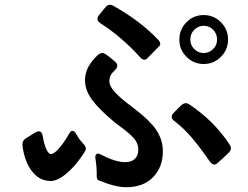

<svg xmlns="http://www.w3.org/2000/svg" viewBox="-20 -780 1040 804"><path d="M584 -530Q575 -530 567 -540Q487 -628 400 -683Q388 -691 388 -700Q388 -709 394 -716L421 -749Q430 -760 440 -760Q447 -760 454 -756Q564 -695 641 -615Q651 -605 651 -596Q651 -591 648 -588Q636 -575 600 -539Q593 -530 584 -530ZM731 -614Q731 -657 761 -687Q791 -717 833 -717Q875 -717 905 -687Q935 -657 935 -614Q935 -572 905 -542Q875 -512 833 -512Q791 -512 761 -542Q731 -572 731 -614ZM889 -614Q889 -639 872.5 -655.5Q856 -672 833 -672Q810 -672 793.5 -655.5Q777 -639 777 -614Q777 -591 793.5 -574.5Q810 -558 833 -558Q856 -558 872.5 -574.5Q889 -591 889 -614ZM393 -25Q389 -26 387 -31Q385 -36 385 -42V-58Q385 -82 380 -114L379 -121Q379 -137 390 -137Q394 -137 404 -132Q464 -101 504 -101Q530 -101 544.5 -114.5Q559 -128 559 -153Q559 -180 541.5 -200Q524 -220 489 -246L461 -267Q396 -321 366 -361.5Q336 -402 336 -443Q336 -475 350.5 -501Q365 -527 390 -550Q400 -558 408 -558Q415 -558 424 -552Q434 -546 463 -521Q471 -513 471 -505Q471 -495 461 -486Q448 -474 443 -463.5Q438 -453 438 -440Q438 -419 461.5 -393.5Q485 -368 535 -331Q609 -275 635.5 -234Q662 -193 662 -147Q662 -80 621 -38Q580 4 509 4Q462 4 393 -25ZM877 -91Q868 -91 859 -103Q819 -161 784.5 -202Q750 -243 709 -274Q699 -281 699 -291Q699 -300 707 -307Q724 -325 740 -340Q750 -348 758 -348Q765 -348 774 -342Q877 -273 942 -174Q947 -166 947 -159Q947 -150 938 -141Q915 -118 893 -99Q885 -91 877 -91ZM74 -170V-176Q74 -191 87 -200L129 -226Q136 -230 142 -230Q156 -230 159 -210Q164 -178 173.5 -156.5Q183 -135 193 -135Q207 -135 229 -161Q251 -187 270 -221Q276 -232 283 -232Q292 -232 299 -219Q310 -199 321 -187Q332 -175 335 -171Q341 -160 339 -153Q336 -145 324 -128Q292 -81 257 -52Q222 -23 193 -22Q146 -22 114.5 -62Q83 -102 74 -170Z"/></svg>

Font: Shippori Gothic B2 Bold
Style: Regular
Weight: 700
Designer: FONTDASU
Foundry: FONTDASU / Google Inc. / but / Adobe
Version: Version 1.130